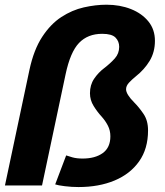

<svg xmlns="http://www.w3.org/2000/svg" viewBox="-30 -768 682 795"><path d="M-9.5 0 92 -479Q110 -562.5 144.8 -615.5Q179.5 -668.5 224 -697.5Q268.5 -726.5 317.2 -737.5Q366 -748.5 411 -748.5Q466.5 -748.5 512 -730.5Q557.5 -712.5 584.5 -679.2Q611.5 -646 611.5 -599Q611.5 -552.5 589.8 -516.2Q568 -480 532 -451.5Q516.5 -439 504.2 -425.8Q492 -412.5 492 -398.5Q492 -377.5 526 -343.5Q545.5 -324 564.2 -296.5Q583 -269 583 -228Q583 -152 546 -99.8Q509 -47.5 444.2 -20.5Q379.5 6.5 295 6.5Q267 6.5 238.5 3Q210 -0.5 198.5 -4.5L244 -124.5Q252 -121.5 269.8 -116.5Q287.5 -111.5 312 -111.5Q364 -111.5 395.5 -134.2Q427 -157 427 -203.5Q427 -227.5 417 -247.2Q407 -267 391 -285Q373 -304.5 357.8 -329Q342.5 -353.5 342.5 -382Q342.5 -416.5 359.8 -442Q377 -467.5 401.5 -486Q427.5 -506 445.5 -526.2Q463.5 -546.5 463.5 -574Q463.5 -597 448.2 -612.5Q433 -628 393 -628Q333.5 -628 297.2 -590.2Q261 -552.5 241.5 -460L144 0Z"/></svg>

Font: Epilogue
Style: Bold Italic
Weight: 700
Italic angle: -12°
Designer: Tyler Finck
Foundry: Etcetera Type Co
Version: Version 2.111; ttfautohint (v1.8.3)